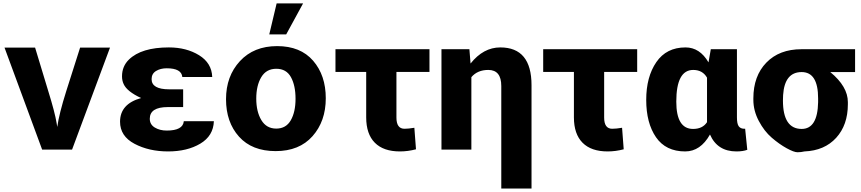

<svg xmlns="http://www.w3.org/2000/svg" viewBox="-20 -856 5118 1141"><path d="M6.8 -573.2H188.5L266.6 -315.4Q306.6 -186.5 316.4 -125L320.3 -101.6Q331.1 -179.7 374 -315.4L456.1 -573.2H633.8L408.2 33.2H230.5Z M693.4 -132.8Q693.4 -238.3 818.4 -273.4Q734.4 -312.5 714.8 -356.4Q705.1 -377 705.1 -402.3Q705.1 -461.9 746.1 -502Q820.3 -574.2 983.4 -574.2Q1087.9 -574.2 1163.1 -527.8Q1238.3 -481.4 1241.2 -398.4H1063.5Q1058.6 -450.2 970.7 -450.2Q933.6 -450.2 907.2 -434.1Q880.9 -418 880.9 -385.7Q880.9 -325.2 985.4 -325.2H1068.4V-219.7H977.5Q870.1 -219.7 870.1 -150.4Q870.1 -116.2 899.9 -98.1Q929.7 -80.1 970.7 -80.1Q1067.4 -80.1 1072.3 -135.7H1251Q1248 -48.8 1170.4 -2.4Q1092.8 43.9 979 43.9Q865.2 43.9 779.3 -1.5Q693.4 -46.9 693.4 -132.8Z M1400.4 -43.9Q1323.2 -129.9 1323.2 -266.6Q1323.2 -403.3 1405.8 -492.7Q1488.3 -582 1627 -582Q1765.6 -582 1840.8 -495.1Q1916 -408.2 1916 -272Q1916 -135.7 1837.4 -46.9Q1758.8 42 1618.2 42Q1477.5 42 1400.4 -43.9ZM1532.7 -397.5Q1502.9 -347.7 1502.9 -270Q1502.9 -192.4 1533.2 -142.1Q1563.5 -91.8 1621.6 -91.8Q1679.7 -91.8 1708 -141.1Q1736.3 -190.4 1736.3 -269Q1736.3 -347.7 1709 -397.5Q1681.6 -447.3 1622.1 -447.3Q1562.5 -447.3 1532.7 -397.5ZM1580.1 -651.4 1624 -835.9H1781.2L1680.7 -651.4Z M1973.6 -428.7V-563.5H2532.2V-428.7H2335.9V-157.2Q2335.9 -90.8 2383.8 -90.8Q2407.2 -90.8 2442.4 -96.7L2452.1 31.2Q2404.3 43.9 2356.4 43.9Q2258.8 43.9 2207.5 -7.8Q2156.2 -59.6 2156.2 -158.2V-428.7Z M2603.5 33.2V-563.5H2769.5L2776.4 -478.5Q2852.5 -574.2 2953.1 -574.2Q3138.7 -574.2 3138.7 -349.6V264.6H2959V-344.7Q2959 -440.4 2881.8 -440.4Q2817.4 -440.4 2781.2 -397.5V33.2Z M3208 -428.7V-563.5H3766.6V-428.7H3570.3V-157.2Q3570.3 -90.8 3618.2 -90.8Q3641.6 -90.8 3676.8 -96.7L3686.5 31.2Q3638.7 43.9 3590.8 43.9Q3493.2 43.9 3441.9 -7.8Q3390.6 -59.6 3390.6 -158.2V-428.7Z M4053.7 -574.2Q4138.7 -574.2 4190.4 -485.4L4204.1 -563.5H4359.4V-158.2Q4359.4 -120.1 4370.1 -105.5Q4380.9 -90.8 4403.3 -90.8H4408.2L4420.9 34.2Q4395.5 43.9 4356.4 43.9Q4243.2 43.9 4199.2 -56.6Q4142.6 43.9 4051.8 43.9Q3936.5 43.9 3878.4 -40.5Q3820.3 -125 3820.3 -262.2Q3820.3 -399.4 3880.4 -486.8Q3940.4 -574.2 4053.7 -574.2ZM3999 -252Q3999 -89.8 4098.6 -89.8Q4155.3 -89.8 4181.6 -129.9V-394.5Q4155.3 -440.4 4099.6 -440.4Q3999 -440.4 3999 -252Z M4457 -262.7V-271.5Q4457 -404.3 4534.2 -483.9Q4611.3 -563.5 4743.2 -563.5H5061.5V-427.7H4914.1Q5018.6 -341.8 5018.6 -249V-236.3Q5018.6 -113.3 4949.2 -37.1Q4879.9 39.1 4760.7 43.9Q4740.2 48.8 4719.2 48.8Q4698.2 48.8 4654.8 24.9Q4611.3 1 4566.4 -37.6Q4521.5 -76.2 4489.3 -137.2Q4457 -198.2 4457 -262.7ZM4632.8 -258.8Q4632.8 -89.8 4744.1 -89.8Q4838.9 -89.8 4841.8 -249V-271.5Q4841.8 -427.7 4744.1 -427.7Q4642.6 -427.7 4633.8 -291Z"/></svg>

Font: GenEi M Gothic v2 Heavy
Style: Regular
Weight: 800
Version: Version 2.0